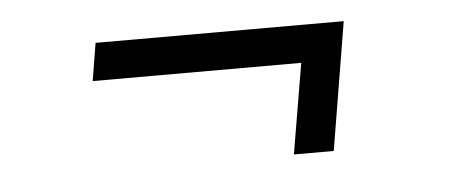

<svg xmlns="http://www.w3.org/2000/svg" viewBox="-29 -404 707 300"><g transform="rotate(-5 324.5 -253.5)"><path d="M421.9 -153.8 445.8 -295.4H118.7L128.4 -354.5H517.6L484.4 -153.8Z"/></g></svg>

Font: Inter 16pt Light
Style: Italic
Weight: 300
Italic angle: -9.3988°
Version: Version 4.001;git-66647c0bb